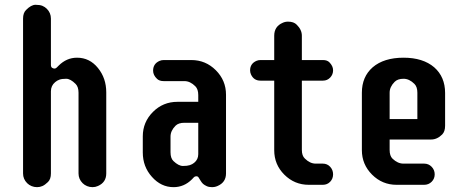

<svg xmlns="http://www.w3.org/2000/svg" viewBox="-20 -771 1953 801"><path d="M93.3 -6.8Q76.2 -23.9 76.2 -47.4V-693.4Q76.2 -717.3 88.9 -729.5Q109.9 -751 128.2 -751Q146.5 -751 157 -746.6Q167.5 -742.2 175.3 -734.4Q192.4 -717.3 192.4 -693.4V-500.5Q192.4 -491.2 197.5 -488Q202.6 -484.9 207.5 -484.9Q212.4 -484.9 216.8 -489.3L224.6 -497.1Q257.8 -530.3 301.3 -530.3Q354 -530.3 388.7 -487.3Q423.3 -444.8 423.3 -385.7V-47.4Q423.3 -10.3 388.7 4.9Q377.9 9.8 366 9.8Q354 9.8 343.3 5.4Q332.5 1 324.7 -6.8Q307.6 -23.9 307.6 -47.4V-384.3Q307.6 -408.7 295.4 -420.9Q273.9 -442.4 256.1 -442.4Q238.3 -442.4 228 -438.7Q217.8 -435.1 210 -428.2Q192.4 -413.6 192.4 -390.1V-47.4Q192.4 -23.4 179.9 -11.5Q167.5 0.5 157 5.1Q146.5 9.8 134.5 9.8Q122.6 9.8 111.8 5.4Q101.1 1 93.3 -6.8Z M618.7 -476.1Q618.7 -505.4 646 -517.1Q653.8 -520.5 663.1 -520.5H778.3Q837.9 -520.5 880.4 -478Q922.9 -435.5 922.9 -376V-47.4Q922.9 -10.3 887.7 4.9Q877 9.8 864.3 9.8Q851.6 9.8 842.5 5.6Q833.5 1.5 827.1 -3.9Q821.8 -8.8 816.4 -17.8Q811 -26.9 808.1 -31.2Q805.2 -35.6 798.8 -35.6Q792.5 -35.6 788.6 -31.2L780.8 -22.9Q748 9.8 704.1 9.8Q651.9 9.8 613.8 -33.2Q575.7 -75.7 575.7 -134.8V-202.1Q575.7 -261.7 618.2 -304.2Q660.2 -346.2 720.2 -346.2H807.1V-374.5Q807.1 -398.9 794.9 -411.1Q773.4 -432.6 749.5 -432.6H663.1Q645 -432.6 635.3 -441.9Q618.7 -457.5 618.7 -476.1ZM691.4 -135.7Q691.4 -110.8 703.6 -99.1Q725.1 -78.6 743.2 -78.6Q761.2 -78.6 771.7 -82Q782.2 -85.4 790 -91.8Q807.1 -105.5 807.1 -127.9V-258.8H749.5Q724.6 -258.8 712.4 -246.6Q691.4 -225.6 691.4 -201.2Z M1326.7 0H1268.1Q1208.5 0 1166 -42.5Q1124 -84.5 1124 -144.5V-434.6H1066.4Q1038.6 -434.6 1026.9 -460.9Q1023.4 -468.8 1023.4 -477.5Q1023.4 -505.4 1049.8 -517.1Q1057.6 -520.5 1066.4 -520.5H1124V-622.1Q1124 -660.6 1159.2 -675.8Q1169.4 -680.7 1181.6 -680.7Q1205.6 -680.7 1217.8 -668Q1239.3 -647 1239.3 -622.1V-520.5H1327.6Q1344.7 -520.5 1354 -511.2Q1369.6 -495.6 1369.6 -477.8Q1369.6 -460 1357.4 -447.3Q1345.2 -434.6 1327.6 -434.6H1239.3V-145.5Q1239.3 -121.1 1252 -109.4Q1273.4 -88.4 1296.9 -88.4H1326.7Q1345.2 -88.4 1357.4 -75.2Q1369.6 -62 1369.6 -43.7Q1369.6 -25.4 1357.4 -12.7Q1345.2 0 1326.7 0Z M1749.5 0H1634.3Q1574.7 0 1532.2 -42.5Q1489.7 -85 1489.7 -144.5V-384.3Q1489.7 -450.7 1534.7 -490.2Q1581.5 -530.3 1663.6 -530.3Q1744.6 -530.3 1791.5 -490.2Q1836.9 -450.2 1836.9 -383.3V-246.6Q1836.9 -222.2 1824.7 -210Q1803.7 -189 1778.8 -189H1605.5V-145.5Q1605.5 -120.6 1617.7 -108.9Q1639.2 -88.4 1663.1 -88.4H1749.5Q1768.1 -88.4 1780.8 -75.2Q1793.5 -62 1793.5 -43.7Q1793.5 -25.4 1780.8 -12.7Q1768.1 0 1749.5 0ZM1721.2 -384.3Q1721.2 -408.7 1709 -420.9Q1687.5 -442.4 1663.6 -442.4Q1639.2 -442.4 1626.5 -429.7Q1605.5 -408.7 1605.5 -384.3V-274.4H1721.2Z"/></svg>

Font: Supermercado
Style: Regular
Weight: 400
Designer: James Grieshaber
Foundry: James Grieshaber
Version: Version 1.002